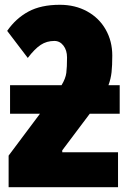

<svg xmlns="http://www.w3.org/2000/svg" viewBox="-20 -782 551 802"><path d="M449 -550Q449 -508 446 -480.5Q443 -453 433 -426H480V-307H355L240 -154V-146H473V0H16V-132L147 -307H22V-426H237Q254 -454 257 -477.5Q260 -501 260 -542Q260 -572 245 -591.5Q230 -611 207 -611Q175 -611 150 -594.5Q125 -578 96 -540L10 -653Q46 -705 98.5 -733.5Q151 -762 230 -762Q294 -762 344 -734.5Q394 -707 421.5 -658.5Q449 -610 449 -550Z"/></svg>

Font: Noto Sans Display Black Narrow
Style: Regular
Weight: 900
Width: 4
Designer: Monotype Design team
Foundry: Monotype Imaging Inc.
Version: Version 1.000